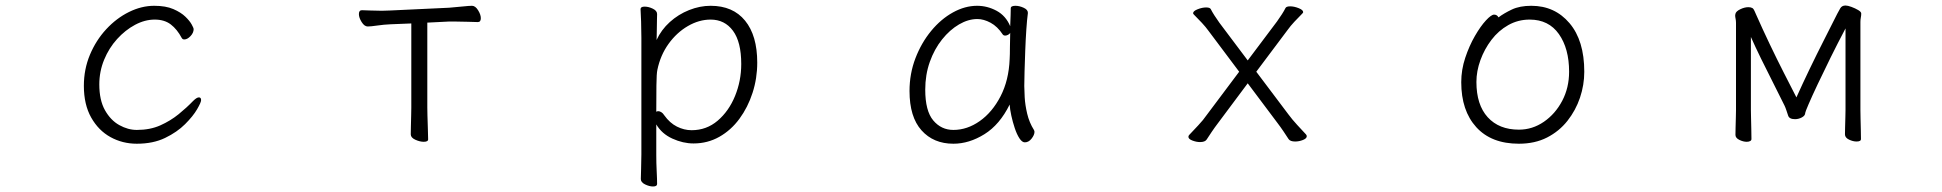

<svg xmlns="http://www.w3.org/2000/svg" viewBox="-20 -505 7040 696"><path d="M709 -142Q709 -134 694.5 -109Q680 -84 651 -55Q622 -26 578.5 -5Q535 16 476 16Q424 16 380.5 -8Q337 -32 310.5 -79Q284 -126 284 -194Q284 -254 306 -306.5Q328 -359 365 -399Q402 -439 447.5 -461.5Q493 -484 539 -484Q581 -484 608.5 -472Q636 -460 652 -444.5Q668 -429 675 -416Q682 -403 682 -400Q682 -386 670.5 -374Q659 -362 648 -362Q642 -362 639 -367Q622 -399 599 -416.5Q576 -434 541 -434Q505 -434 469.5 -415Q434 -396 404.5 -363.5Q375 -331 357.5 -288.5Q340 -246 340 -199Q340 -142 360.5 -105.5Q381 -69 412.5 -51.5Q444 -34 476 -34Q524 -34 561 -50.5Q598 -67 627.5 -91Q657 -115 680 -139Q693 -152 701 -152Q709 -152 709 -142Z M1471 -420 1396 -417Q1372 -416 1348 -412.5Q1324 -409 1313 -409Q1301 -409 1291 -425Q1281 -441 1281 -454Q1281 -468 1292 -468Q1300 -468 1320.5 -467Q1341 -466 1364 -466Q1372 -466 1380 -466.5Q1388 -467 1395 -467L1608 -477Q1633 -479 1657 -481.5Q1681 -484 1691 -484Q1703 -484 1713 -468Q1723 -452 1723 -439Q1723 -425 1712 -425Q1703 -425 1677.5 -426Q1652 -427 1626 -427H1609L1529 -423V-115Q1529 -109 1529.5 -86Q1530 -63 1531 -38Q1532 -13 1532 0Q1532 9 1516 9Q1502 9 1485.5 1.5Q1469 -6 1469 -18Q1469 -26 1469.5 -46.5Q1470 -67 1470.5 -87.5Q1471 -108 1471 -115Z M2305 -368Q2305 -399 2304 -427Q2303 -455 2302 -472Q2302 -481 2317 -481Q2331 -481 2346.5 -473.5Q2362 -466 2362 -454Q2362 -448 2361.5 -433Q2361 -418 2361 -401Q2361 -384 2360.5 -372Q2360 -360 2360 -360Q2377 -397 2408 -425Q2439 -453 2478 -468.5Q2517 -484 2556 -484Q2637 -484 2681 -430Q2725 -376 2725 -278Q2725 -221 2708 -168.5Q2691 -116 2660.5 -74.5Q2630 -33 2587.5 -9Q2545 15 2494 15Q2456 15 2417.5 -2.5Q2379 -20 2359 -54V56Q2359 87 2360.5 116Q2362 145 2362 162Q2362 171 2347 171Q2334 171 2318.5 163.5Q2303 156 2303 144Q2303 132 2304 106.5Q2305 81 2305 55ZM2359 -100Q2363 -102 2366 -102Q2371 -102 2377 -98.5Q2383 -95 2388 -87Q2408 -59 2434 -46Q2460 -33 2487 -33Q2541 -33 2581.5 -67.5Q2622 -102 2644.5 -157Q2667 -212 2667 -273Q2667 -353 2637 -393.5Q2607 -434 2556 -434Q2514 -434 2473.5 -410.5Q2433 -387 2403.5 -346Q2374 -305 2363 -252Q2360 -239 2359.5 -195Q2359 -151 2359 -100Z M3706 -457Q3703 -435 3700.5 -398.5Q3698 -362 3696.5 -321.5Q3695 -281 3694 -246Q3693 -211 3693 -193Q3693 -180 3694.5 -152.5Q3696 -125 3703.5 -93Q3711 -61 3728 -34Q3730 -30 3730 -27Q3730 -16 3719.5 -2.5Q3709 11 3695 11Q3685 11 3675.5 -3.5Q3666 -18 3658.5 -40.5Q3651 -63 3646 -86Q3641 -109 3640 -126Q3604 -53 3548.5 -18.5Q3493 16 3436 16Q3364 16 3320.5 -32.5Q3277 -81 3277 -175Q3277 -238 3298.5 -294Q3320 -350 3355.5 -393Q3391 -436 3434.5 -460Q3478 -484 3522 -484Q3559 -484 3592.5 -466Q3626 -448 3642 -410Q3643 -433 3643.5 -450.5Q3644 -468 3644 -475Q3644 -484 3661 -484Q3675 -484 3690.5 -477Q3706 -470 3706 -459ZM3642 -386Q3640 -382 3634.5 -379Q3629 -376 3624 -376Q3618 -376 3615 -380Q3596 -409 3571 -422.5Q3546 -436 3523 -436Q3490 -436 3456.5 -416.5Q3423 -397 3395 -362Q3367 -327 3350.5 -280.5Q3334 -234 3334 -180Q3334 -103 3363 -68.5Q3392 -34 3436 -34Q3486 -34 3531.5 -66Q3577 -98 3607 -156Q3637 -214 3640 -291Q3641 -306 3641 -333.5Q3641 -361 3642 -386Z M4503 -203 4394 -57Q4384 -44 4372.5 -27Q4361 -10 4354 1Q4348 10 4330 10Q4317 10 4302.5 4.5Q4288 -1 4288 -9Q4288 -13 4291 -16Q4305 -31 4323.5 -50.5Q4342 -70 4355 -89L4472 -245L4361 -393Q4351 -407 4337 -422Q4323 -437 4308 -452Q4305 -455 4305 -457Q4305 -465 4321.5 -471.5Q4338 -478 4352 -478Q4366 -478 4369 -472Q4374 -462 4382 -449.5Q4390 -437 4400 -423L4503 -286L4609 -427Q4619 -441 4627 -453.5Q4635 -466 4640 -476Q4643 -482 4657 -482Q4671 -482 4687.5 -475.5Q4704 -469 4704 -461Q4704 -459 4701 -456Q4686 -441 4672 -426Q4658 -411 4648 -397L4534 -245L4650 -91Q4664 -72 4682 -52.5Q4700 -33 4714 -18Q4717 -15 4717 -11Q4717 -3 4703 2.5Q4689 8 4675 8Q4657 8 4651 -1Q4644 -12 4632.5 -29Q4621 -46 4611 -59Z M5412 -442Q5432 -457 5460.5 -470.5Q5489 -484 5531 -484Q5616 -484 5669.5 -421Q5723 -358 5723 -245Q5723 -197 5707.5 -151Q5692 -105 5662 -67Q5632 -29 5588 -6.5Q5544 16 5486 16Q5386 16 5331.5 -44Q5277 -104 5277 -207Q5277 -252 5291.5 -295.5Q5306 -339 5326.5 -374.5Q5347 -410 5366.5 -431Q5386 -452 5396 -452Q5407 -452 5412 -442ZM5486 -35Q5535 -35 5576.5 -63.5Q5618 -92 5643 -139.5Q5668 -187 5668 -245Q5668 -329 5631 -381.5Q5594 -434 5525 -434Q5483 -434 5447.5 -414Q5412 -394 5386.5 -360.5Q5361 -327 5346.5 -287Q5332 -247 5332 -208Q5332 -125 5373 -80Q5414 -35 5486 -35Z M6670 -402Q6642 -349 6616 -296.5Q6590 -244 6569 -199.5Q6548 -155 6536 -127Q6524 -99 6524 -96Q6524 -86 6512 -79.5Q6500 -73 6487 -73Q6466 -73 6462 -86Q6459 -95 6455.5 -105.5Q6452 -116 6449 -122Q6432 -157 6409 -202Q6386 -247 6364 -292Q6342 -337 6327 -371V-106Q6327 -100 6327.5 -79Q6328 -58 6328.5 -35.5Q6329 -13 6329 -1Q6329 4 6324 6.5Q6319 9 6312 9Q6299 9 6285 2Q6271 -5 6271 -16Q6271 -24 6271.5 -43Q6272 -62 6272.5 -80.5Q6273 -99 6273 -106V-422Q6273 -430 6271.5 -437Q6270 -444 6270 -449Q6270 -451 6270.5 -452.5Q6271 -454 6271 -455Q6273 -464 6288.5 -471.5Q6304 -479 6318 -479Q6326 -479 6332 -476Q6337 -473 6340 -465.5Q6343 -458 6346 -452Q6369 -400 6395 -345.5Q6421 -291 6446.5 -241Q6472 -191 6492 -152Q6514 -201 6540 -255Q6566 -309 6592.5 -361Q6619 -413 6640 -455Q6645 -465 6651 -475Q6657 -485 6670 -485Q6678 -485 6691.5 -480Q6705 -475 6716 -468.5Q6727 -462 6727 -456Q6727 -449 6725.5 -441.5Q6724 -434 6724 -425V-106Q6724 -96 6724.5 -75Q6725 -54 6725.5 -33.5Q6726 -13 6726 -1Q6726 8 6710 8Q6697 8 6682.5 1Q6668 -6 6668 -18Q6668 -26 6668.5 -44.5Q6669 -63 6669.5 -81Q6670 -99 6670 -106Z"/></svg>

Font: Moon Stars Kai HW Light
Style: Regular
Weight: 300
Designer: GuiWonder
Version: Version 1.101